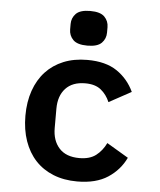

<svg xmlns="http://www.w3.org/2000/svg" viewBox="-54 -791 707 850"><g transform="rotate(5 300.0 -366.5)"><path d="M320 12Q261 12 214 -7Q167 -26 134.5 -61Q102 -96 84.5 -146Q67 -196 67 -258Q67 -320 84.5 -370Q102 -420 134.5 -455Q167 -490 213.5 -509Q260 -528 319 -528Q401 -528 451 -494Q501 -460 527 -404L428 -350Q414 -383 388.5 -403.5Q363 -424 319 -424Q262 -424 231.5 -391Q201 -358 201 -301V-215Q201 -159 231.5 -125.5Q262 -92 321 -92Q367 -92 394.5 -113Q422 -134 439 -169L535 -112Q509 -57 456.5 -22.5Q404 12 320 12ZM313 -591Q268 -591 249.5 -610Q231 -629 231 -656V-680Q231 -707 249.5 -726Q268 -745 313 -745Q358 -745 376.5 -726Q395 -707 395 -680V-656Q395 -629 376.5 -610Q358 -591 313 -591Z"/></g></svg>

Font: IBM Plex Mono SemiBold
Style: Regular
Weight: 600
Monospace: yes
Designer: Mike Abbink, Paul van der Laan, Pieter van Rosmalen
Foundry: Bold Monday
Version: Version 2.3